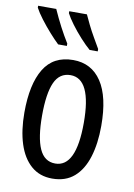

<svg xmlns="http://www.w3.org/2000/svg" viewBox="-87 -822 619 888"><g transform="rotate(10 222.5 -378.0)"><path d="M403 -269Q403 -186 383.5 -123Q364 -60 324 -25Q284 10 221 10Q162 10 122 -25Q82 -60 62 -122.5Q42 -185 42 -269Q42 -402 86 -474.5Q130 -547 223 -547Q309 -547 356 -476.5Q403 -406 403 -269ZM125 -269Q125 -166 148.5 -113.5Q172 -61 223 -61Q321 -61 321 -269Q321 -476 223 -476Q171 -476 148 -424.5Q125 -373 125 -269ZM248 -766Q256 -748 269.5 -720.5Q283 -693 299 -665.5Q315 -638 327 -617V-606H289Q269 -623 243.5 -651Q218 -679 196.5 -708Q175 -737 165 -757V-766ZM104 -766Q141 -683 182 -617V-606H141Q122 -624 97.5 -651.5Q73 -679 51.5 -707.5Q30 -736 19 -757V-766Z"/></g></svg>

Font: Noto Sans ExtraCondensed
Style: Regular
Weight: 400
Width: 2
Designer: Monotype Design Team
Foundry: Monotype Imaging Inc.
Version: Version 2.013; ttfautohint (v1.8.4.7-5d5b)